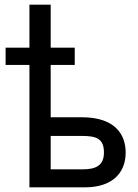

<svg xmlns="http://www.w3.org/2000/svg" viewBox="-20 -802 592 822"><path d="M197 -300V-524H300V-598H197V-782H106V-598H4V-524H106V0H344C460 0 518 -61 518 -149C518 -222 477 -300 330 -300ZM197 -77V-220H332C392 -220 425 -209 425 -149C425 -94 391 -77 334 -77Z"/></svg>

Font: Hibana SubMedium
Style: Regular
Weight: 500
Width: 6
Designer: pygmalion
Foundry: ybstudio
Version: Version 0.930;hotconv 1.0.109;makeotfexe 2.5.65596